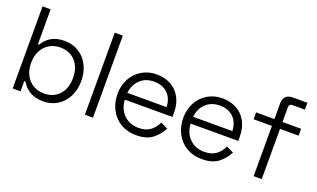

<svg xmlns="http://www.w3.org/2000/svg" viewBox="-76 -1112 2539 1539"><g transform="rotate(20 1193.5 -343.0)"><path d="M144.5 -700V-402.8H154.5Q179.2 -446 224 -473.5Q268.8 -501 340.5 -501Q405 -501 457.9 -469Q510.8 -437 541.4 -378.5Q572 -320 572 -243.5Q572 -167 541.4 -108.5Q510.8 -50 457.9 -18Q405 14 340.5 14Q211 14 152.5 -87.2H142.5V0H75.5V-700ZM324.2 -439.5Q271.8 -439.5 231 -415.4Q190.2 -391.2 167.1 -347Q144 -302.8 144 -243.5Q144 -184.2 167.1 -140Q190.2 -95.8 231 -71.6Q271.8 -47.5 324.2 -47.5Q403.8 -47.5 452.6 -100.5Q501.5 -153.5 501.5 -243.5Q501.5 -333.5 452.6 -386.5Q403.8 -439.5 324.2 -439.5Z M760.5 0H691.5V-700H760.5Z M879.9 -247.3Q879.9 -319.6 911.4 -377.5Q942.9 -435.5 998.6 -468.3Q1054.3 -501 1123.7 -501Q1192 -501 1244.9 -472.2Q1297.8 -443.3 1327.5 -388.7Q1357.3 -334.1 1357.3 -261.3V-223.2H951Q956 -143.3 1005 -95.5Q1053.9 -47.7 1130.7 -47.7Q1191.9 -47.7 1229.3 -75.5Q1266.7 -103.3 1288.8 -150.5L1349.8 -120.7Q1319 -62.1 1269 -24.1Q1219.1 14 1130.7 14Q1056.2 14 999.3 -20Q942.3 -54 911.1 -113.7Q879.9 -173.4 879.9 -247.3ZM1286.1 -281.1Q1282.7 -356.5 1238.8 -398Q1194.8 -439.4 1123.7 -439.4Q1052.7 -439.4 1006.4 -396.9Q960 -354.4 951.5 -281.1Z M1440.9 -247.3Q1440.9 -319.6 1472.4 -377.5Q1503.9 -435.5 1559.6 -468.3Q1615.3 -501 1684.7 -501Q1753 -501 1805.9 -472.2Q1858.8 -443.3 1888.5 -388.7Q1918.3 -334.1 1918.3 -261.3V-223.2H1512Q1517 -143.3 1566 -95.5Q1614.9 -47.7 1691.7 -47.7Q1752.9 -47.7 1790.3 -75.5Q1827.7 -103.3 1849.8 -150.5L1910.8 -120.7Q1880 -62.1 1830 -24.1Q1780.1 14 1691.7 14Q1617.2 14 1560.3 -20Q1503.3 -54 1472.1 -113.7Q1440.9 -173.4 1440.9 -247.3ZM1847.1 -281.1Q1843.7 -356.5 1799.8 -398Q1755.8 -439.4 1684.7 -439.4Q1613.7 -439.4 1567.4 -396.9Q1521 -354.4 1512.5 -281.1Z M2131 -487V-622.5Q2131 -658.5 2151.2 -679.2Q2171.5 -700 2206.5 -700H2335V-641.5H2228Q2200 -641.5 2200 -611.5V-487H2358.5V-428.5H2200V0H2131V-428.5H1975V-487Z"/></g></svg>

Font: Space Grotesk Variable
Style: Regular
Weight: 400
Designer: Florian Karsten (Space Grotesk), Colophon Foundry (Space Mono)
Foundry: Florian Karsten
Version: Version 1.106